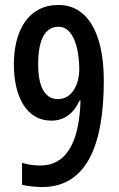

<svg xmlns="http://www.w3.org/2000/svg" viewBox="-20 -744 481 775"><path d="M150 11C332 11 399 -163 399 -418C399 -619 328 -724 216 -724C96 -724 36 -623 36 -484C36 -354 87 -257 187 -257C242 -257 279 -289 301 -338H305C301 -198 263 -76 143 -76C114 -76 90 -80 69 -87V2C89 7 125 11 150 11ZM214 -344C162 -344 134 -392 134 -485C134 -589 165 -636 216 -636C285 -636 300 -525 300 -465C300 -407 273 -344 214 -344Z"/></svg>

Font: Noto Sans Malayalam ExtraCondensed Medium
Style: Regular
Weight: 500
Width: 2
Designer: Jelle Bosma - Monotype Design Team
Foundry: Monotype Imaging Inc.
Version: Version 2.104